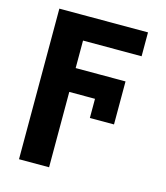

<svg xmlns="http://www.w3.org/2000/svg" viewBox="-112 -631 799 922"><g transform="rotate(15 288.0 -170.5)"><path d="M218 -545.5V203.1H68.5V-545.5ZM465.9 -290.1V-171.5H175.4V-290.1ZM509.2 -545.5V-426.8H175.4V-545.5ZM465.9 -76.3H345.9V-290.1H465.9Z"/></g></svg>

Font: InterMG
Style: Bold
Weight: 700
Designer: Rasmus Andersson
Foundry: rsms
Version: Version 3.019;December 26, 2023;FontCreator 15.0.0.2955 64-b